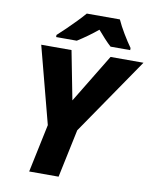

<svg xmlns="http://www.w3.org/2000/svg" viewBox="-99 -1005 868 1080"><g transform="rotate(10 335.0 -465.5)"><path d="M143 0 201 -275 86 -714H259L313 -436L482 -714H670L369 -275L311 0ZM161 -783Q182 -802 209.5 -828.5Q237 -855 263 -882Q289 -909 308 -931H497Q512 -897 537.5 -854.5Q563 -812 584 -783V-771H472Q455 -786 432.5 -810.5Q410 -835 394 -854Q366 -831 337.5 -810.5Q309 -790 279 -771H161Z"/></g></svg>

Font: Noto Sans ExtraBold
Style: Italic
Weight: 800
Italic angle: -12°
Designer: Monotype Design Team
Foundry: Monotype Imaging Inc.
Version: Version 2.013; ttfautohint (v1.8.4.7-5d5b)